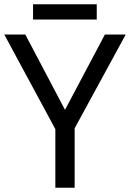

<svg xmlns="http://www.w3.org/2000/svg" viewBox="-20 -875 606 895"><path d="M283 -363 469 -714H566L328 -277V0H238V-273L0 -714H98ZM431 -855V-784H134V-855Z"/></svg>

Font: Noto IKEA Arabic
Style: Regular
Weight: 400
Designer: Monotype Design Team
Foundry: Monotype Imaging Inc.
Version: Version 1.200